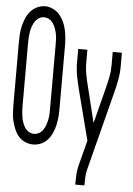

<svg xmlns="http://www.w3.org/2000/svg" viewBox="-62 -791 724 1042"><g transform="rotate(5 300.0 -270.0)"><path d="M141 8Q119 8 98 -1Q77 -10 62.5 -26.5Q48 -43 39 -64Q30 -85 24.5 -106.5Q19 -128 17.5 -150.5Q16 -173 16 -195V-540Q16 -562 17.5 -584.5Q19 -607 24.5 -629Q30 -651 39 -671.5Q48 -692 62.5 -708.5Q77 -725 98 -735Q119 -745 141 -745Q163 -745 184 -735Q205 -725 219.5 -708.5Q234 -692 243.5 -671.5Q253 -651 258 -629Q263 -607 265 -584.5Q267 -562 267 -540V-195Q267 -173 265 -150.5Q263 -128 258 -106.5Q253 -85 243.5 -64Q234 -43 219.5 -26.5Q205 -10 184 -1Q163 8 141 8ZM141 -50Q156 -50 169.5 -58Q183 -66 191 -78.5Q199 -91 204 -105.5Q209 -120 212 -135Q215 -150 215.5 -165Q216 -180 216 -195V-540Q216 -555 215.5 -570.5Q215 -586 212 -600.5Q209 -615 204 -629.5Q199 -644 190.5 -657Q182 -670 168.5 -677.5Q155 -685 140 -685Q125 -685 112 -676.5Q99 -668 91 -655.5Q83 -643 78 -628.5Q73 -614 70.5 -599.5Q68 -585 67 -570Q66 -555 66 -540V-195Q66 -180 67 -165Q68 -150 70.5 -135Q73 -120 78 -105.5Q83 -91 91 -78.5Q99 -66 112.5 -58Q126 -50 141 -50ZM388 205V198Q388 173 389.5 149Q391 125 397 101L433 -38L362 -314Q353 -349 346.5 -384.5Q340 -420 340 -457V-530H390V-456Q390 -425 396 -394Q402 -363 410 -332L458 -137L508 -332Q516 -363 522 -394Q528 -425 528 -457V-530H578V-457Q578 -420 571.5 -384.5Q565 -349 556 -314L445 119Q440 138 439 158Q438 178 438 198V205Z"/></g></svg>

Font: Iosevka Curly Light Extended
Style: Regular
Weight: 300
Width: 7
Monospace: yes
Designer: Belleve Invis
Foundry: Belleve Invis
Version: Version 11.1.0; ttfautohint (v1.8.3)